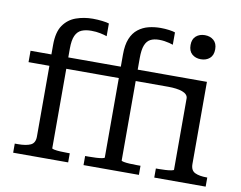

<svg xmlns="http://www.w3.org/2000/svg" viewBox="-82 -885 1249 997"><g transform="rotate(10 542.5 -387.0)"><path d="M43 -537H432V-477H43ZM409 -537H818V-477H409ZM519 -58V-602Q519 -652 532.5 -685Q546 -718 570.5 -737Q595 -756 625 -763.5Q655 -771 688 -771Q711 -771 733 -768Q755 -765 765 -761V-696Q757 -699 745 -702Q733 -705 719.5 -707Q706 -709 691 -709Q664 -709 645.5 -699.5Q627 -690 617.5 -666Q608 -642 608 -598V-58Q608 -55 620.5 -52.5Q633 -50 652.5 -49Q672 -48 691 -48H709V0H417V-48H435Q456 -48 475 -49Q494 -50 506.5 -52.5Q519 -55 519 -58ZM242 -58Q242 -55 254.5 -52.5Q267 -50 285.5 -49Q304 -48 323 -48H336V0H46V-48H63Q106 -48 129.5 -59Q153 -70 153 -104V-587Q153 -655 178.5 -691.5Q204 -728 245.5 -742.5Q287 -757 333 -757Q358 -757 383 -754Q408 -751 419 -747V-680Q405 -685 383.5 -689.5Q362 -694 336 -694Q306 -694 285 -685Q264 -676 253 -652Q242 -628 242 -583ZM921 -647Q893 -647 874.5 -663Q856 -679 856 -711Q856 -742 874.5 -758Q893 -774 921 -774Q949 -774 967.5 -758Q986 -742 986 -711Q986 -679 967.5 -663Q949 -647 921 -647ZM884 -58V-434Q884 -445 876 -453.5Q868 -462 854 -467Q840 -472 821 -474.5Q802 -477 780 -477H761L771 -537H973V-104Q973 -70 996 -59Q1019 -48 1058 -48H1061V0H790V-48H807Q822 -48 840 -49Q858 -50 871 -52.5Q884 -55 884 -58Z"/></g></svg>

Font: Roboto Serif
Style: Regular
Weight: 400
Designer: Greg Gazdowicz
Foundry: Commercial Type
Version: Version 1.008